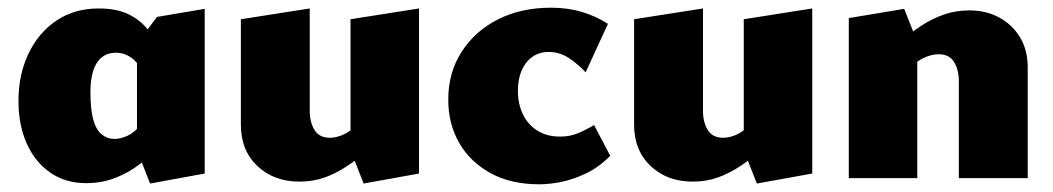

<svg xmlns="http://www.w3.org/2000/svg" viewBox="-20 -463 2738 499"><path d="M204 13Q150 13 110.5 -14.5Q71 -42 49.5 -90Q28 -138 28 -201Q28 -268 53.5 -322.5Q79 -377 126 -409Q173 -441 236 -441Q284 -441 315 -425.5Q346 -410 365 -385Q384 -360 395 -331L348 -281Q336 -304 318.5 -315Q301 -326 282 -326Q259 -326 244 -313.5Q229 -301 222 -278.5Q215 -256 215 -223Q215 -180 222 -153.5Q229 -127 243.5 -114.5Q258 -102 278 -102Q294 -102 312 -110.5Q330 -119 346 -139L391 -81Q372 -59 344 -37Q316 -15 280.5 -1Q245 13 204 13ZM370 14 336 -73V-350L388 -419L512 -440V-12Z M758 9Q692 9 649 -31.5Q606 -72 606 -139V-413L785 -441V-176Q785 -145 797.5 -125Q810 -105 837 -105Q849 -105 861.5 -109Q874 -113 885.5 -120.5Q897 -128 905 -138L944 -78Q914 -53 884.5 -33Q855 -13 824.5 -2Q794 9 758 9ZM925 14 891 -73V-413L1069 -441V-12Z M1382 16Q1308 16 1255 -13Q1202 -42 1173.5 -91.5Q1145 -141 1145 -204Q1145 -274 1179.5 -328Q1214 -382 1274 -412.5Q1334 -443 1412 -443Q1456 -443 1492.5 -432Q1529 -421 1560 -401L1502 -275Q1484 -295 1459.5 -311.5Q1435 -328 1406 -328Q1382 -328 1364 -315.5Q1346 -303 1336 -280.5Q1326 -258 1326 -227Q1326 -193 1339 -166Q1352 -139 1376.5 -123.5Q1401 -108 1436 -108Q1461 -108 1481.5 -116.5Q1502 -125 1524 -138L1566 -58Q1535 -27 1501.5 -11.5Q1468 4 1437.5 10Q1407 16 1382 16Z M1780 9Q1714 9 1671 -31.5Q1628 -72 1628 -139V-413L1807 -441V-176Q1807 -145 1819.5 -125Q1832 -105 1859 -105Q1871 -105 1883.5 -109Q1896 -113 1907.5 -120.5Q1919 -128 1927 -138L1966 -78Q1936 -53 1906.5 -33Q1877 -13 1846.5 -2Q1816 9 1780 9ZM1947 14 1913 -73V-413L2091 -441V-12Z M2472 0V-251Q2472 -282 2459.5 -302Q2447 -322 2420 -322Q2408 -322 2395 -318Q2382 -314 2370.5 -307Q2359 -300 2351 -289L2312 -349Q2343 -375 2372 -394.5Q2401 -414 2432.5 -425Q2464 -436 2499 -436Q2543 -436 2577 -417.5Q2611 -399 2631 -366Q2651 -333 2651 -288V0ZM2186 0V-416L2330 -440L2364 -354V0Z"/></svg>

Font: Ysabeau Infant Black
Style: Regular
Weight: 900
Designer: Christian Thalmann (Catharsis Fonts)
Version: Version 2.001;gftools[0.9.30]; featfreeze: ss01,ss02,lnum